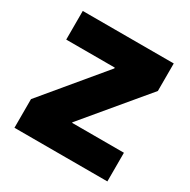

<svg xmlns="http://www.w3.org/2000/svg" viewBox="-159 -855 990 1003"><g transform="rotate(30 336.0 -353.5)"><path d="M55.7 -172.9 352.5 -529.3V-534.2H59.6V-707H608.4V-541L303.7 -176.3V-172.9H616.2V0H55.7Z"/></g></svg>

Font: Wanted Sans Black
Style: Regular
Weight: 900
Designer: Original Design by Kil Hyung-jin and Kang Hanbin, Wanted Lab, Inc; Hangeul from Source Han Sans by Jang Soo-young and Ka
Foundry: Wanted Lab, Inc.
Version: Version 1.003